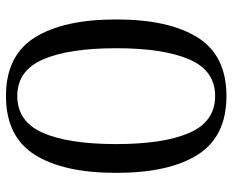

<svg xmlns="http://www.w3.org/2000/svg" viewBox="-86 -664 760 627"><g transform="rotate(90 293.5 -350.0)"><path d="M43 -350Q43 -522 102 -616Q161 -710 293 -710Q425 -710 484.5 -616.5Q544 -523 544 -350Q544 -177 484.5 -83.5Q425 10 293 10Q161 10 102 -84Q43 -178 43 -350ZM450 -350Q450 -504 413.5 -588.5Q377 -673 293 -673Q210 -673 173.5 -588.5Q137 -504 137 -350Q137 -195 173.5 -111Q210 -27 293 -27Q377 -27 413.5 -111Q450 -195 450 -350Z"/></g></svg>

Font: Trirong
Style: Regular
Weight: 400
Designer: Katatrad Team
Foundry: CadsonDemak
Version: Version 1.001